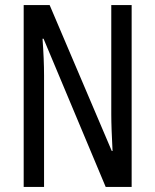

<svg xmlns="http://www.w3.org/2000/svg" viewBox="-20 -734 609 754"><path d="M497 0V-714H417V-286C417 -248 419 -200 422 -141H419L175 -714H73V0H153V-438C153 -479 151 -527 147 -582H151L395 0Z"/></svg>

Font: Noto Sans Sinhala ExtraCondensed
Style: Regular
Weight: 400
Width: 2
Designer: Jelle Bosma - Monotype Design Team
Foundry: Monotype Imaging Inc.
Version: Version 2.006